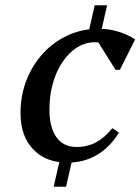

<svg xmlns="http://www.w3.org/2000/svg" viewBox="-20 -710 534 730"><path d="M308.7 -551.6 340 -690H387.2L355.8 -551.6ZM184 0 211.1 -118.4H258.3L231.1 0ZM236.6 -91.7Q154.2 -91.7 106.1 -142.3Q58 -193 58 -279Q58 -347 80.7 -405.2Q103.5 -463.3 144.1 -507.4Q184.8 -551.5 238.9 -576.1Q293 -600.7 355.8 -600.7Q392.2 -600.7 427.8 -590.3Q463.4 -579.9 493.8 -560.1L435.7 -444.5H419.3L338.4 -573.5H415.5V-517.3Q407 -528.2 395 -535.2Q383 -542.2 369.4 -545.8Q355.9 -549.5 342.1 -549.5Q293.3 -549.5 253.7 -515.2Q214.1 -480.9 191.1 -423Q168 -365.1 168 -292.7Q168 -224.9 194.7 -188Q221.4 -151.2 270.6 -151.2Q311.9 -151.2 345 -168.8Q378.1 -186.4 407.2 -222.7L432.4 -205.9Q397.6 -149.5 348.1 -120.6Q298.5 -91.7 236.6 -91.7Z"/></svg>

Font: Platypi Light
Style: Italic
Weight: 300
Italic angle: -13°
Designer: David Sargent
Foundry: Bolt Cutter Type
Version: Version 1.200